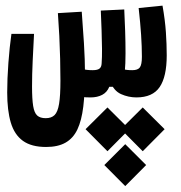

<svg xmlns="http://www.w3.org/2000/svg" viewBox="-20 -334 626 664"><path d="M139.2 174.3Q88.9 174.3 59.3 153.1Q29.8 131.8 17.3 89.8Q4.9 47.9 4.9 -14.2Q4.9 -60.5 9 -116.5Q13.2 -172.4 19.5 -216.8H97.7Q95.2 -170.9 93 -123.3Q90.8 -75.7 90.8 -34.7Q90.8 8.8 94.7 32.7Q98.6 56.6 108.9 65.7Q119.1 74.7 138.2 74.7Q157.7 74.7 168.7 64Q179.7 53.2 184.3 25.1Q189 -2.9 189 -55.2Q189 -92.3 188 -131.1Q187 -169.9 185.1 -209.7Q183.1 -249.5 180.2 -288.6L262.7 -293.5Q266.6 -244.6 270.3 -184.8Q273.9 -125 273.9 -81.5Q273.9 -14.2 268.1 34.4Q262.2 83 247.6 113.8Q232.9 144.5 206.5 159.4Q180.2 174.3 139.2 174.3ZM293.5 2.9Q275.4 2.9 265.1 1.5Q254.9 0 238.8 -2L251 -97.2Q270.5 -93.8 279.8 -92.5Q289.1 -91.3 300.3 -91.3Q317.4 -91.3 324.2 -96.9Q331.1 -102.5 331.5 -115.2Q333 -134.8 332.8 -164.6Q332.5 -194.3 331.3 -229Q330.1 -263.7 328.6 -297.4L409.7 -301.3Q411.6 -267.1 412.8 -227.1Q414.1 -187 414.1 -149.7Q414.1 -112.3 411.6 -86.9Q409.7 -65.9 404.8 -55.4Q399.9 -44.9 391.6 -33.7H357.9Q350.1 -14.6 333.3 -5.9Q316.4 2.9 293.5 2.9ZM451.7 2.9Q424.3 2.9 398.7 -8.5Q373 -20 360.8 -53.2L375 -104Q389.6 -99.1 403.6 -95.2Q417.5 -91.3 437.5 -91.3Q456.5 -91.3 463.6 -100.8Q470.7 -110.4 470.7 -137.7Q470.7 -172.4 468 -213.4Q465.3 -254.4 459.5 -306.2L542 -314.5Q550.8 -265.1 553.7 -222.9Q556.6 -180.7 556.6 -142.6Q556.6 -68.8 532.2 -33Q507.8 2.9 451.7 2.9ZM413.1 164.6 485.4 236.8 413.1 309.6 340.8 236.8ZM473.6 37.6 549.3 112.8 473.6 189 397.9 112.8ZM351.6 37.6 427.2 112.8 351.6 189 275.9 112.8Z"/></svg>

Font: Cascadia Code
Style: Regular
Weight: 400
Monospace: yes
Designer: Aaron Bell
Foundry: Saja Typeworks
Version: Version 2106.017